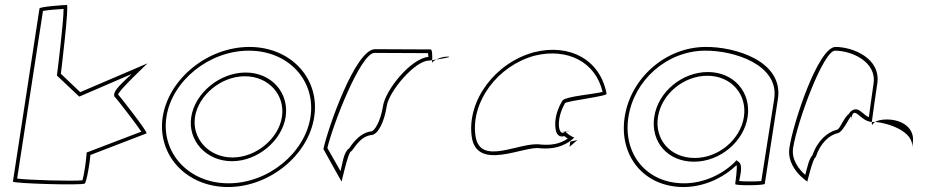

<svg xmlns="http://www.w3.org/2000/svg" viewBox="-20 -745 3754 773"><path d="M32 -14C31 -6 312 2 321 -6C329 -13 342 -91 344 -121L570 -208C576 -213 463 -357 456 -364C449 -372 574 -490 574 -490L303 -374L225 -448C226 -456 259 -725 249 -725C238 -725 140 -718 139 -711ZM49 -26 153 -701C175 -705 216 -708 236 -709C236 -656 211 -454 210 -448L209 -441L299 -356L510 -447C486 -423 424 -375 443 -353H444C450 -347 525 -251 549 -215L329 -131L328 -120C327 -98 318 -39 312 -19C268 -15 95 -20 49 -26Z M635 -274C612 -121 730 8 898 8C1066 8 1222 -121 1245 -274C1269 -428 1152 -556 984 -556C816 -556 659 -428 635 -274ZM650 -274C672 -419 821 -541 982 -541C1143 -541 1252 -419 1230 -274C1208 -130 1061 -7 900 -7C739 -7 628 -130 650 -274ZM750 -274C735 -179 810 -96 914 -96C1018 -96 1115 -179 1130 -274C1145 -371 1073 -453 969 -453C865 -453 765 -371 750 -274ZM765 -274C779 -362 870 -438 966 -438C1062 -438 1129 -362 1115 -274C1102 -188 1012 -111 916 -111C820 -111 752 -188 765 -274Z M1282 -145 1355 -14C1354 -6 1382 -135 1393 -135C1404 -142 1426 -194 1473 -201C1503 -201 1528 -258 1537 -318C1546 -378 1651 -501 1707 -501C1707 -501 1712 -502 1720 -503C1721 -520 1720 -546 1714 -546C1714 -546 1572 -547 1490 -547C1410 -547 1299 -225 1282 -145ZM1298 -149C1321 -246 1432 -532 1488 -532C1559 -532 1674 -531 1703 -531C1703 -527 1705 -522 1705 -516C1635 -510 1532 -384 1522 -318C1512 -254 1486 -216 1475 -216H1473C1422 -208 1393 -157 1386 -148C1363 -133 1359 -86 1351 -56ZM1720 -503C1720 -498 1719 -494 1719 -491C1719 -494 1726 -500 1736 -505C1730 -504 1725 -504 1720 -503ZM1736 -505C1767 -510 1807 -517 1780 -517C1764 -517 1748 -511 1736 -505Z M1879 -196C1898 -52 2092 -160 2154 -148C2203 -144 2250 -152 2292 -191C2284 -193 2254 -212 2257 -217C2231 -188 2213 -257 2255 -330C2269 -340 2430 -358 2422 -368C2396 -506 2273 -570 2131 -535C1974 -493 1860 -341 1879 -196ZM1894 -200C1876 -336 1984 -481 2133 -521C2264 -553 2378 -496 2406 -375C2366 -365 2267 -358 2246 -342L2242 -336C2217 -293 2212 -252 2217 -225C2219 -208 2229 -190 2252 -197C2256 -193 2262 -190 2266 -187C2232 -164 2197 -160 2158 -163C2074 -177 1911 -71 1894 -200ZM2242 -217C2242 -216 2271 -217 2272 -217C2272 -217 2272 -218 2272 -218C2272 -218 2242 -217 2242 -217ZM2257 -218C2257 -218 2257 -217 2257 -217C2257 -217 2257 -218 2257 -218ZM2273 -154 2302 -179 2304 -181 2276 -175ZM2292 -191C2294 -191 2294 -191 2293 -190V-192Z M2495 -274C2471 -118 2572 8 2732 8C2813 8 2891 -28 2945 -80C2950 -76 2940 -4 2940 -4C2939 3 3058 2 3059 -5L3112 -347C3135 -500 2937 -558 2818 -556C2658 -554 2519 -430 2495 -274ZM2510 -274C2533 -422 2664 -539 2816 -541C2935 -543 3118 -484 3097 -347L3045 -16C3023 -14 2976 -14 2956 -16C2959 -34 2972 -79 2955 -92L2945 -100L2936 -90C2885 -41 2811 -7 2734 -7C2582 -7 2487 -126 2510 -274ZM2614 -274C2599 -175 2667 -94 2774 -94C2879 -94 2975 -175 2990 -274C3005 -375 2933 -455 2830 -455C2726 -455 2629 -375 2614 -274ZM2629 -274C2643 -366 2732 -440 2828 -440C2923 -440 2989 -366 2975 -274C2961 -184 2874 -109 2777 -109C2678 -109 2615 -184 2629 -274Z M3158 -149C3146 -68 3230 -14 3230 -14C3229 -6 3253 -112 3264 -112C3283 -171 3320 -200 3349 -208C3379 -208 3414 -314 3406 -261C3417 -331 3441 -256 3490 -254C3494 -281 3502 -346 3512 -409C3527 -510 3414 -556 3344 -556C3274 -556 3173 -250 3158 -149ZM3173 -149C3190 -257 3295 -541 3342 -541C3409 -541 3510 -496 3497 -409C3489 -358 3483 -305 3478 -273C3460 -281 3449 -298 3432 -304C3420 -308 3404 -299 3398 -287C3377 -271 3363 -228 3351 -223H3349L3347 -222C3311 -212 3272 -180 3251 -120C3236 -104 3229 -66 3222 -41C3197 -63 3166 -101 3173 -149ZM3490 -254C3490 -246 3490 -242 3491 -241C3490 -237 3491 -246 3503 -254ZM3503 -254C3557 -250 3662 -215 3652 -149L3655 -170C3664 -228 3614 -264 3550 -264C3526 -264 3512 -259 3503 -254Z"/></svg>

Font: Ampere
Style: OuLnIta
Weight: 400
Version: Version 1